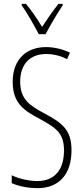

<svg xmlns="http://www.w3.org/2000/svg" viewBox="-20 -969 434 999"><path d="M182 -791H217C242 -838 277 -898 306 -941V-949H284C250 -905 227 -872 199 -829C174 -871 141 -918 115 -949H93V-941C118 -907 156 -840 182 -791ZM352 -187C352 -297 300 -331 209 -380C137 -419 85 -451 85 -544C85 -632 133 -688 221 -688C249 -688 290 -682 329 -661L344 -695C314 -710 267 -724 220 -724C117 -724 46 -660 46 -543C46 -429 109 -392 187 -350C274 -303 313 -275 313 -186C313 -90 268 -27 174 -27C131 -27 78 -39 41 -57V-16C81 2 133 10 175 10C287 10 352 -62 352 -187Z"/></svg>

Font: Noto Sans Lao UI ExtCond ExtLt
Style: Regular
Weight: 200
Width: 2
Designer: Monotype Design Team
Foundry: Monotype Imaging Inc.
Version: Version 2.000